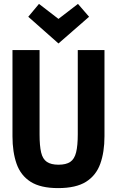

<svg xmlns="http://www.w3.org/2000/svg" viewBox="-20 -950 600 985"><path d="M278 15Q188 15 137 -17.5Q86 -50 65 -110Q44 -170 44 -251V-693H183V-260Q183 -202 191 -168Q199 -134 220.5 -119.5Q242 -105 280 -105Q319 -105 340.5 -119.5Q362 -134 370.5 -168.5Q379 -203 379 -261V-693H516V-251Q516 -170 494.5 -110Q473 -50 421.5 -17.5Q370 15 278 15ZM280 -727 125 -864 180 -930 280 -853 380 -930 437 -864Z"/></svg>

Font: Ubuntu Sans Mono
Style: Regular
Weight: 400
Monospace: yes
Designer: Dalton Maag Ltd
Foundry: Dalton Maag Ltd
Version: Version 1.006